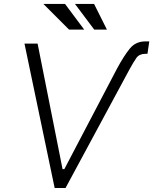

<svg xmlns="http://www.w3.org/2000/svg" viewBox="-20 -947 772 967"><path d="M570.7 -604Q604.4 -666.2 633.9 -702.4Q663.4 -738.6 712.7 -738.6H731.9L722.7 -676.1H713.1Q681.5 -675.8 667.1 -655.5Q652.7 -635.3 631.7 -596.6L310 0H255.3L103.3 -727.3H169.4L295.1 -95.2H304ZM404.1 -797.9H327.8L198.5 -927.2H307.5ZM518.5 -797.9H454.5L357.6 -927.2H453.8Z"/></svg>

Font: Inter UI Light
Style: Italic
Weight: 300
Italic angle: 9.39999°
Designer: Rasmus Andersson
Foundry: rsms
Version: 3.2;8d6f07862